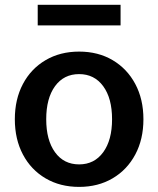

<svg xmlns="http://www.w3.org/2000/svg" viewBox="-20 -750 645 783"><path d="M302.7 12.2Q225.1 12.2 165.8 -22.7Q106.4 -57.6 73.5 -119.9Q40.5 -182.1 40.5 -263.7Q40.5 -345.2 73.5 -407.5Q106.4 -469.7 165.8 -504.6Q225.1 -539.6 302.7 -539.6Q380.4 -539.6 439.5 -504.6Q498.5 -469.7 531.7 -407.5Q564.9 -345.2 564.9 -263.7Q564.9 -182.1 531.7 -119.9Q498.5 -57.6 439.2 -22.7Q379.9 12.2 302.7 12.2ZM302.7 -79.6Q364.7 -79.6 400.9 -129.2Q437 -178.7 437 -263.7Q437 -349.1 400.9 -398.4Q364.7 -447.8 302.7 -447.8Q240.2 -447.8 204.3 -398.4Q168.5 -349.1 168.5 -263.7Q168.5 -178.7 204.3 -129.2Q240.2 -79.6 302.7 -79.6ZM133.8 -646.5V-730.5H471.7V-646.5Z"/></svg>

Font: Schibsted Grotesk SemiBold
Style: Regular
Weight: 600
Designer: Bakken & Baeck AS, Henrik Kongsvoll
Foundry: Schibsted ASA
Version: Version 1.100;gftools[0.9.25]